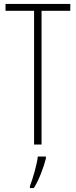

<svg xmlns="http://www.w3.org/2000/svg" viewBox="-20 -734 385 975"><path d="M191 0V-679H337V-714H8V-679H153V0ZM213 71V61H172C168 101 146 175 132 211V221H152C179 177 201 118 213 71Z"/></svg>

Font: Noto Sans Sinhala ExtraCondensed ExtraLight
Style: Regular
Weight: 200
Width: 2
Designer: Jelle Bosma - Monotype Design Team
Foundry: Monotype Imaging Inc.
Version: Version 2.006